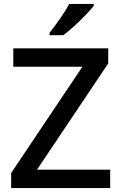

<svg xmlns="http://www.w3.org/2000/svg" viewBox="-20 -961 619 981"><path d="M543 0H37V-77L401 -620H48V-714H533V-637L169 -94H543ZM459 -931Q444 -912 416.5 -883.5Q389 -855 358.5 -827Q328 -799 303 -781H233V-793Q248 -812 267 -838Q286 -864 304 -891.5Q322 -919 334 -941H459Z"/></svg>

Font: Noto Sans Myanmar UI Medium
Style: Regular
Weight: 500
Designer: Monotype Design Team
Foundry: Monotype Imaging Inc.
Version: Version 2.103; ttfautohint (v1.8.4.7-5d5b)